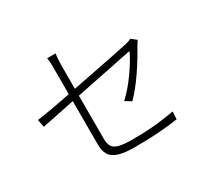

<svg xmlns="http://www.w3.org/2000/svg" viewBox="-153 -989 1305 1221"><g transform="rotate(-30 500.0 -378.5)"><path d="M319 -194V-293V-405V-518V-617V-684Q319 -689 319 -714Q319 -739 314 -763H376Q370 -721 370 -684V-618V-521V-410V-300V-204V-139Q370 -102 383 -82Q396 -61 430.5 -52.5Q465 -44 526 -44Q588 -44 639 -47Q723 -51 836 -71L833 -15Q699 6 517 6Q440 6 397 -8Q354 -22 336.5 -50.5Q319 -79 319 -126ZM862 -562 851 -545Q810 -470 757 -392Q704 -314 647 -255L602 -282Q660 -336 711.5 -408.5Q763 -481 791 -541Q787 -541 715 -526Q646 -511 542 -491Q318 -446 78 -396L67 -452Q151 -462 383 -509Q712 -573 792 -591Q821 -598 834 -606L871 -577Q867 -571 862 -562Z"/></g></svg>

Font: Merged Yaku Han JP Light
Style: Regular
Weight: 300
Designer: Ryoko NISHIZUKA 西塚涼子 (kana, bopomofo & ideographs); Paul D. Hunt (Latin, Greek & Cyrillic); Sandoll Communications 산돌커뮤니
Foundry: Adobe
Version: Version 2.004